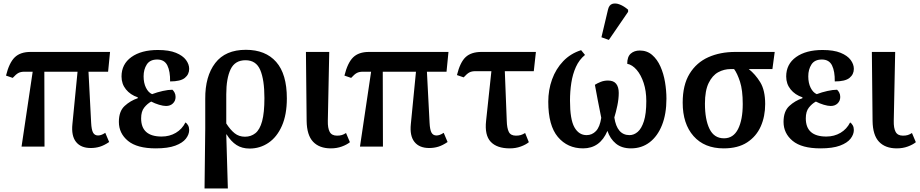

<svg xmlns="http://www.w3.org/2000/svg" viewBox="-20 -830 5210 1087"><path d="M102 0 165 -424H118Q98 -424 84.5 -417Q71 -410 52 -389L14 -402Q32 -475 63.5 -505.5Q95 -536 153 -536H603L592 -424H481L496 -135Q498 -95 507 -79Q516 -63 535 -63Q543 -63 552.5 -66Q562 -69 576 -78L598 -26Q570 -7 545.5 0.5Q521 8 494 8Q438 8 410.5 -26.5Q383 -61 390 -128L419 -424H231L232 0Z M862 10Q756 10 704.5 -32.5Q653 -75 653 -140Q653 -200 685.5 -230Q718 -260 760 -274V-279Q718 -293 693 -324Q668 -355 668 -397Q668 -467 724 -507Q780 -547 874 -547Q937 -547 976 -531Q1015 -515 1033 -490.5Q1051 -466 1051 -440Q1051 -409 1026.5 -389Q1002 -369 943 -369Q944 -426 927.5 -459.5Q911 -493 870 -493Q829 -493 811 -465Q793 -437 793 -398Q793 -360 806.5 -333Q820 -306 841 -297Q870 -308 901.5 -315Q933 -322 956 -322Q963 -316 968.5 -305.5Q974 -295 974 -281Q974 -259 959 -244.5Q944 -230 920 -230Q904 -230 880.5 -237Q857 -244 836 -255Q814 -243 796.5 -221Q779 -199 779 -160Q779 -57 895 -57Q940 -57 975.5 -78Q1011 -99 1030 -137Q1039 -131 1045 -120Q1051 -109 1051 -94Q1051 -69 1032.5 -45Q1014 -21 972.5 -5.5Q931 10 862 10Z M1138 237 1142 -103V-270Q1141 -398 1198.5 -473Q1256 -548 1372 -548Q1483 -548 1543.5 -479.5Q1604 -411 1604 -273Q1604 -181 1576 -117.5Q1548 -54 1500 -21.5Q1452 11 1393 11Q1350 11 1319 -9Q1288 -29 1263 -69H1261L1270 237ZM1367 -56Q1401 -56 1426 -76Q1451 -96 1464 -144Q1477 -192 1477 -275Q1477 -378 1453.5 -433.5Q1430 -489 1370 -489Q1310 -489 1285.5 -437.5Q1261 -386 1261 -296V-131Q1284 -95 1308.5 -75.5Q1333 -56 1367 -56Z M1853 10Q1788 10 1752.5 -27.5Q1717 -65 1716 -146L1712 -536H1844L1836 -146Q1835 -105 1846.5 -83.5Q1858 -62 1888 -62Q1904 -62 1915.5 -65.5Q1927 -69 1939 -77L1961 -25Q1944 -11 1915.5 -0.5Q1887 10 1853 10Z M2018 0 2081 -424H2034Q2014 -424 2000.5 -417Q1987 -410 1968 -389L1930 -402Q1948 -475 1979.5 -505.5Q2011 -536 2069 -536H2519L2508 -424H2397L2412 -135Q2414 -95 2423 -79Q2432 -63 2451 -63Q2459 -63 2468.5 -66Q2478 -69 2492 -78L2514 -26Q2486 -7 2461.5 0.5Q2437 8 2410 8Q2354 8 2326.5 -26.5Q2299 -61 2306 -128L2335 -424H2147L2148 0Z M2866 10Q2793 10 2758 -27.5Q2723 -65 2732 -146L2762 -427H2671Q2651 -427 2637.5 -420Q2624 -413 2605 -392L2567 -405Q2585 -478 2616.5 -507Q2648 -536 2706 -536H3014L3002 -427H2838L2849 -146Q2850 -105 2860.5 -83.5Q2871 -62 2901 -62Q2917 -62 2928.5 -65.5Q2940 -69 2953 -77L2974 -25Q2957 -11 2928.5 -0.5Q2900 10 2866 10Z M3281 10Q3193 10 3138.5 -54.5Q3084 -119 3084 -254Q3084 -321 3105.5 -380.5Q3127 -440 3168.5 -483.5Q3210 -527 3270 -546L3292 -519Q3259 -492 3240.5 -451Q3222 -410 3214.5 -361Q3207 -312 3207 -260Q3207 -154 3232 -109.5Q3257 -65 3301 -65Q3332 -65 3354 -88Q3376 -111 3384 -163Q3374 -212 3364 -264Q3354 -316 3348 -350Q3362 -359 3381 -366.5Q3400 -374 3422 -374Q3454 -374 3468.5 -355.5Q3483 -337 3483 -304Q3483 -270 3475 -232Q3467 -194 3458 -165Q3473 -65 3544 -65Q3569 -65 3590.5 -83.5Q3612 -102 3625.5 -144Q3639 -186 3639 -258Q3639 -315 3624 -360.5Q3609 -406 3584.5 -434.5Q3560 -463 3531 -469Q3531 -509 3551 -526.5Q3571 -544 3602 -544Q3643 -544 3672 -519Q3701 -494 3719 -453.5Q3737 -413 3745 -365Q3753 -317 3753 -271Q3753 -185 3728 -122Q3703 -59 3658 -24.5Q3613 10 3552 10Q3500 10 3467 -17Q3434 -44 3419 -89Q3377 10 3281 10ZM3427 -604 3385 -619 3422 -775Q3428 -802 3446.5 -808Q3465 -814 3489 -804.5Q3513 -795 3536 -775V-763Z M4077 10Q3968 10 3906.5 -59.5Q3845 -129 3845 -249Q3845 -349 3884 -412.5Q3923 -476 3990 -506Q4057 -536 4143 -536H4366L4353 -439H4219Q4256 -410 4284 -364.5Q4312 -319 4312 -241Q4312 -171 4287 -114.5Q4262 -58 4210 -24Q4158 10 4077 10ZM4079 -47Q4132 -47 4158.5 -99.5Q4185 -152 4185 -241Q4185 -320 4169.5 -367.5Q4154 -415 4136 -439H4117Q4079 -439 4046 -421Q4013 -403 3992 -360Q3971 -317 3971 -243Q3971 -153 3997 -100Q4023 -47 4079 -47Z M4625 10Q4519 10 4467.5 -32.5Q4416 -75 4416 -140Q4416 -200 4448.5 -230Q4481 -260 4523 -274V-279Q4481 -293 4456 -324Q4431 -355 4431 -397Q4431 -467 4487 -507Q4543 -547 4637 -547Q4700 -547 4739 -531Q4778 -515 4796 -490.5Q4814 -466 4814 -440Q4814 -409 4789.5 -389Q4765 -369 4706 -369Q4707 -426 4690.5 -459.5Q4674 -493 4633 -493Q4592 -493 4574 -465Q4556 -437 4556 -398Q4556 -360 4569.5 -333Q4583 -306 4604 -297Q4633 -308 4664.5 -315Q4696 -322 4719 -322Q4726 -316 4731.5 -305.5Q4737 -295 4737 -281Q4737 -259 4722 -244.5Q4707 -230 4683 -230Q4667 -230 4643.5 -237Q4620 -244 4599 -255Q4577 -243 4559.5 -221Q4542 -199 4542 -160Q4542 -57 4658 -57Q4703 -57 4738.5 -78Q4774 -99 4793 -137Q4802 -131 4808 -120Q4814 -109 4814 -94Q4814 -69 4795.5 -45Q4777 -21 4735.5 -5.5Q4694 10 4625 10Z M5057 10Q4992 10 4956.5 -27.5Q4921 -65 4920 -146L4916 -536H5048L5040 -146Q5039 -105 5050.5 -83.5Q5062 -62 5092 -62Q5108 -62 5119.5 -65.5Q5131 -69 5143 -77L5165 -25Q5148 -11 5119.5 -0.5Q5091 10 5057 10Z"/></svg>

Font: Noto Serif SemiCondensed SemiBold
Style: Regular
Weight: 600
Width: 4
Designer: Monotype Design Team
Foundry: Monotype Imaging Inc.
Version: Version 2.013; ttfautohint (v1.8.4.7-5d5b)